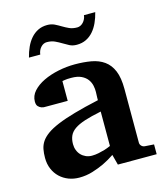

<svg xmlns="http://www.w3.org/2000/svg" viewBox="-108 -793 770 889"><g transform="rotate(-15 276.5 -348.5)"><path d="M350.1 0 336.9 -49.8Q311 -32.2 282.7 -18.6Q257.8 -6.8 227.1 2.7Q196.3 12.2 163.1 12.2Q135.7 12.2 112.1 3.2Q88.4 -5.9 70.6 -22.7Q52.7 -39.6 42.5 -63.5Q32.2 -87.4 32.2 -117.2Q32.2 -139.6 35.9 -158.7Q39.6 -177.7 50.5 -194.1Q61.5 -210.4 82 -225.3Q102.5 -240.2 136.5 -254.4Q170.4 -268.6 219.7 -282.7Q269 -296.9 337.9 -312V-324.2Q337.9 -331.5 338.4 -337.4Q338.4 -344.2 338.9 -351.1Q339.4 -365.2 335.9 -381.6Q332.5 -397.9 322.3 -411.9Q312 -425.8 293.5 -434.8Q274.9 -443.8 245.1 -443.8Q234.9 -443.8 226.8 -443.4Q218.8 -442.9 213.4 -441.9Q207 -440.9 202.1 -439.9V-345.2H99.1Q86.4 -344.2 76.7 -347.7Q68.4 -350.6 61.3 -357.9Q54.2 -365.2 54.2 -380.9Q54.2 -408.7 74 -430.7Q93.8 -452.6 125.7 -468Q157.7 -483.4 197.5 -491.7Q237.3 -500 276.9 -500Q319.8 -500 355.5 -493.7Q391.1 -487.3 416.7 -469Q442.4 -450.7 456.3 -417.5Q470.2 -384.3 470.2 -330.1V-73.2Q470.2 -64 476.6 -57.4Q482.9 -50.8 492.2 -49.8L536.1 -46.9V0ZM336.9 -257.8Q288.6 -248 257.1 -237.8Q225.6 -227.5 207 -214.4Q188.5 -201.2 181.2 -184.3Q173.8 -167.5 173.8 -145Q173.8 -129.4 179 -116Q184.1 -102.5 193.6 -92.5Q203.1 -82.5 216.3 -76.7Q229.5 -70.8 245.1 -70.8Q261.2 -70.8 277.6 -74.2Q293.9 -77.6 307.1 -81.5Q322.8 -86.4 336.9 -92.8ZM431.6 -709Q425.3 -683.1 415 -660.6Q404.8 -638.2 390.1 -621.3Q375.5 -604.5 355.7 -594.7Q335.9 -585 310.5 -585Q291 -585 276.4 -592.5Q261.7 -600.1 247.3 -608.9Q232.9 -617.7 216.8 -625.2Q200.7 -632.8 178.7 -632.8Q162.1 -632.8 149.7 -619.1Q137.2 -605.5 134.8 -585H80.6Q86.9 -610.8 97.2 -633.3Q107.4 -655.8 122.1 -672.6Q136.7 -689.5 156.2 -699.2Q175.8 -709 200.7 -709Q220.2 -709 235.4 -701.7Q250.5 -694.3 264.9 -685.5Q279.3 -676.8 295.4 -669.4Q311.5 -662.1 333.5 -662.1Q341.3 -662.1 348.9 -665.8Q356.4 -669.4 362.3 -675.8Q368.2 -682.1 372.3 -690.7Q376.5 -699.2 377.4 -709Z"/></g></svg>

Font: Charis SIL Phon
Style: Bold
Weight: 700
Foundry: SIL International
Version: Version 5.000